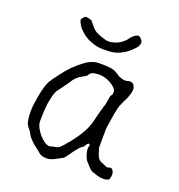

<svg xmlns="http://www.w3.org/2000/svg" viewBox="-123 -767 823 881"><g transform="rotate(20 288.0 -326.5)"><path d="M179 -654Q179 -654 195 -634Q204 -623 212 -617Q220 -611 229 -607Q238 -603 260 -596Q282 -589 299 -593Q316 -597 327 -602Q338 -607 350 -617Q362 -627 367 -635Q372 -643 380 -650Q388 -657 394 -660Q400 -663 405 -663Q410 -663 415 -658Q420 -653 423 -649Q426 -645 427 -639Q428 -633 425 -625Q422 -617 415 -609Q408 -601 398 -592Q388 -583 378 -576Q368 -569 355 -563Q342 -557 330 -554Q318 -551 305 -550Q292 -549 277 -549Q262 -549 247 -551Q232 -553 212 -561Q192 -569 182 -576Q172 -583 161 -593Q150 -603 145 -610Q140 -617 134 -629Q128 -641 131 -646Q134 -651 139 -656Q145 -662 150 -662Q168 -661 179 -654ZM228 -400Q225 -399 222 -396Q220 -395 219 -394V-395L218 -394Q217 -393 216 -393H215L214 -392Q208 -387 202 -382Q197 -378 192 -371Q186 -364 183 -358Q180 -353 175 -346Q169 -339 163 -330L155 -319Q150 -311 144 -304Q133 -291 128 -271Q123 -251 119 -229Q116 -206 115 -185Q114 -164 114 -150Q114 -150 114 -141Q114 -137 115 -131Q116 -121 124 -106Q132 -92 143 -79Q155 -65 168 -56Q186 -45 195 -47Q202 -49 210 -51Q232 -54 239 -60Q246 -66 253 -74Q260 -80 263 -86Q273 -96 288 -116Q308 -142 323 -169Q338 -197 344 -221Q357 -273 358 -277Q362 -287 362 -289L363 -290L364 -298Q365 -300 368 -310Q370 -315 371 -322Q372 -327 373 -334Q374 -340 375 -345Q376 -351 377 -356Q379 -360 379 -363H380L381 -364Q386 -367 386 -382Q386 -392 375 -402Q366 -411 353 -418.5Q340 -426 325 -430Q311 -434 299 -434Q284 -434 269 -431Q255 -428 246 -411Q245 -411 245 -410H244Q243 -409 241 -407H240Q238 -405 236 -404Q231 -402 228 -400ZM489 8Q485 9 473 9Q461 9 447 5Q432 0 418 -5Q408 -9 381 -41Q373 -50 367 -71Q359 -96 365 -111Q368 -117 361 -119L359 -120L357 -119Q352 -115 349 -110Q345 -103 343 -100Q326 -89 322 -82Q313 -72 305 -61Q293 -44 284.5 -32.5Q276 -21 274 -20Q271 -18 237 0Q229 4 219 7Q210 10 201 10Q174 10 160 -3Q154 -9 143 -17Q132 -25 123 -33Q114 -41 106 -50Q98 -58 95 -64Q91 -72 87 -79Q83 -85 76 -93Q64 -105 61 -127Q58 -149 58 -165Q58 -180 60 -201Q63 -223 67 -246Q71 -268 77 -289Q83 -310 90 -323Q101 -341 121 -367Q140 -393 163 -417Q186 -440 212 -459Q237 -477 262 -482Q271 -483 278 -483Q286 -483 293 -483Q311 -483 331 -481Q350 -479 363 -471Q369 -467 376 -463Q385 -456 391 -455Q397 -453 403 -451Q410 -449 418 -449H419Q426 -449 432 -452L434 -453Q435 -453 439 -453H438H439Q454 -453 459 -444Q466 -434 466 -424Q466 -415 463 -403Q457 -386 456 -382Q452 -373 447 -362H446Q442 -352 437 -341Q431 -329 428 -315Q422 -289 422 -287Q413 -228 412 -223Q410 -217 410 -156V-122Q410 -114 413 -109Q414 -105 420 -87Q428 -63 451 -56Q458 -53 472 -47Q478 -45 483 -49Q493 -50 495 -49H496Q498 -49 502 -44Q506 -38 508 -32Q510 -23 508 -14Q506 -1 503 3Q500 5 489 8Z"/></g></svg>

Font: ToneOZ-Tsuipita-TC
Style: Tsuipita-TC
Weight: 400
Designer: :Jeffrey Xuan (Chih-Lin Hsuan)  :
Foundry: jeffreyx@gmail.com, cjkFonts.io
Version: Version 0.24071